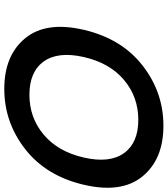

<svg xmlns="http://www.w3.org/2000/svg" viewBox="38 -818 800 917"><g transform="rotate(90 438.5 -360.0)"><path d="M163 -80Q81 -180 123 -360Q165 -540 293 -640Q421 -740 581 -740Q741 -740 823 -640Q905 -540 863 -360Q821 -180 693 -80Q565 20 405 20Q245 20 163 -80ZM362 -551.5Q281 -483 253 -360Q225 -237 274 -168.5Q323 -100 433 -100Q543 -100 624 -168.5Q705 -237 733 -360Q761 -483 712 -551.5Q663 -620 553 -620Q443 -620 362 -551.5Z"/></g></svg>

Font: Miedinger
Style: Bold-Italic
Weight: 700
Italic angle: -13°
Version: Version 001.000